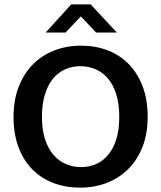

<svg xmlns="http://www.w3.org/2000/svg" viewBox="-20 -849 738 879"><path d="M351 -640Q417 -640 473 -618.5Q529 -597 569.5 -555.5Q610 -514 633 -453.5Q656 -393 656 -314Q656 -237 632.5 -177Q609 -117 567.5 -75.5Q526 -34 469.5 -12Q413 10 347 10Q281 10 225 -11Q169 -32 128.5 -73Q88 -114 65 -174.5Q42 -235 42 -314Q42 -391 65.5 -451.5Q89 -512 130.5 -554Q172 -596 228.5 -618Q285 -640 351 -640ZM172 -314Q172 -255 186 -212Q200 -169 224.5 -140.5Q249 -112 281.5 -98Q314 -84 351 -84Q388 -84 420 -98Q452 -112 475.5 -140.5Q499 -169 512.5 -212Q526 -255 526 -314Q526 -374 512 -418Q498 -462 473.5 -490.5Q449 -519 416.5 -532.5Q384 -546 347 -546Q310 -546 278 -531.5Q246 -517 222.5 -488.5Q199 -460 185.5 -416Q172 -372 172 -314ZM306 -829H395L515 -700H420L350 -774L280 -700H189Z"/></svg>

Font: Ek Mukta SemiBold
Style: Regular
Weight: 600
Designer: Girish Dalvi and Yashodeep Gholap
Foundry: Ek Type
Version: Version 2.538;PS 1.002;hotconv 16.6.51;makeotf.lib2.5.65220;